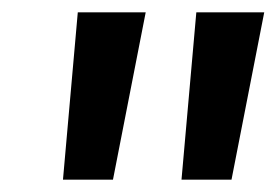

<svg xmlns="http://www.w3.org/2000/svg" viewBox="-20 -711 448 311"><path d="M82 -420 106 -691H216L163 -420ZM274 -420 298 -691H408L355 -420Z"/></svg>

Font: Fira Sans Extra Condensed Medium
Style: Italic
Weight: 500
Width: 3
Italic angle: -8°
Designer: Carrois Corporate & Edenspiekermann AG
Foundry: Carrois Corporate GbR & Edenspiekermann AG
Version: Version 4.203